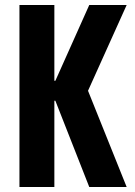

<svg xmlns="http://www.w3.org/2000/svg" viewBox="-20 -750 540 770"><path d="M58 0V-730H198V-426H202L338 -730H488L333 -386L488 0H338L202 -346H198V0Z"/></svg>

Font: M PLUS 1 Code
Style: Regular
Weight: 400
Designer: Coji Morishita
Foundry: UNDERFOREST DESIGN
Version: Version 1.005